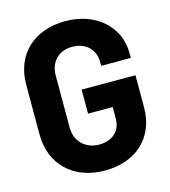

<svg xmlns="http://www.w3.org/2000/svg" viewBox="-107 -794 788 889"><g transform="rotate(-15 286.5 -350.0)"><path d="M287 8C437 8 537 -83 537 -229V-382H279V-267H397V-212C397 -151 355 -115 292 -115C228 -115 180 -160 180 -226V-475C180 -541 222 -585 287 -585C355 -585 395 -541 395 -484V-465H537V-489C537 -612 437 -708 287 -708C136 -708 37 -614 37 -471V-231C37 -89 136 8 287 8Z"/></g></svg>

Font: Vanilla Cream Black
Style: Regular
Weight: 900
Designer: Jeremy Tribby, Jinavaṁso
Foundry: Tribby Type
Version: Version 1.422;Glyphs 3.1.2 (3151)